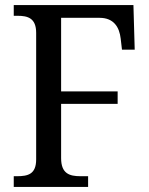

<svg xmlns="http://www.w3.org/2000/svg" viewBox="-20 -734 587 754"><path d="M34 0H326V-42H296C253 -42 220 -52 220 -113V-326H442V-375H220V-664H371C427 -664 449 -627 454 -582L459 -539H509L504 -714H34V-672H49C89 -672 122 -663 122 -605V-108C122 -50 90 -42 47 -42H34Z"/></svg>

Font: Noto Serif Ethiopic SemiCondensed
Style: Regular
Weight: 400
Width: 4
Designer: Monotype Design Team
Foundry: Monotype Imaging Inc.
Version: Version 2.102